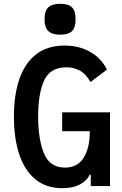

<svg xmlns="http://www.w3.org/2000/svg" viewBox="-20 -976 640 1007"><path d="M53 -364Q53 -477.5 81.5 -561Q110 -644.5 169.2 -690.8Q228.5 -737 318.5 -737Q394.5 -737 452.8 -704Q511 -671 541 -611L455 -546Q428.5 -590.5 396.5 -606.8Q364.5 -623 329 -623Q243 -623 211.5 -553.8Q180 -484.5 180 -366.5Q180 -245 210.8 -171Q241.5 -97 321 -97Q386.5 -97 418.8 -148.5Q451 -200 451 -288H306V-387H557V0H456V-60H451Q435 -27 398.2 -8Q361.5 11 307 11Q221.5 11 164.8 -36.2Q108 -83.5 80.5 -167.8Q53 -252 53 -364ZM213.5 -875Q213.5 -918 233 -937Q252.5 -956 295.5 -956Q339.5 -956 358 -937.2Q376.5 -918.5 376.5 -875Q376.5 -832 357.8 -813Q339 -794 295.5 -794Q253 -794 233.2 -813.2Q213.5 -832.5 213.5 -875Z"/></svg>

Font: JuliaMono
Style: Bold
Weight: 700
Monospace: yes
Designer: cormullion
Foundry: corm
Version: Version 0.055; ttfautohint (v1.8.4)